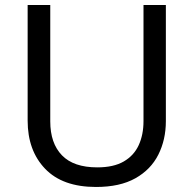

<svg xmlns="http://www.w3.org/2000/svg" viewBox="-20 -734 771 764"><path d="M640 -252Q640 -178 610 -118.5Q580 -59 518.5 -24.5Q457 10 362 10Q229 10 159.5 -62.5Q90 -135 90 -254V-714H180V-251Q180 -164 226.5 -116Q273 -68 367 -68Q432 -68 472.5 -91.5Q513 -115 532 -156.5Q551 -198 551 -252V-714H640Z"/></svg>

Font: lkorean05
Style: Book
Weight: 400
Designer: Jelle Bosma - Monotype Design Team
Foundry: Monotype Imaging Inc.
Version: Version 2.003